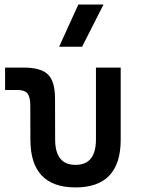

<svg xmlns="http://www.w3.org/2000/svg" viewBox="-20 -815 626 845"><path d="M312.5 9.8Q113.8 9.8 113.8 -200.2L113.3 -350.6Q113.3 -388.2 100.8 -403.6Q88.4 -418.9 58.6 -418.9H2.4V-517.6H83.5Q160.2 -517.6 191.2 -487.1Q222.2 -456.5 222.2 -380.9L222.7 -201.2Q222.7 -89.4 312.5 -89.4Q402.3 -89.4 402.3 -201.2V-517.6H511.2V-200.2Q511.2 9.8 312.5 9.8ZM240.2 -609.4 324.7 -794.9H435.5L341.3 -609.4Z"/></svg>

Font: Caskaydia Cove Medium
Style: Regular
Weight: 500
Monospace: yes
Designer: Aaron Bell
Foundry: Saja Typeworks
Version: Version 4.300; ttfautohint (v1.8.3)